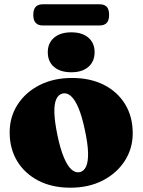

<svg xmlns="http://www.w3.org/2000/svg" viewBox="-20 -860 664 894"><path d="M315.5 -497Q400.5 -497 464 -464.8Q527.5 -432.5 562.8 -374.5Q598 -316.5 598 -239.5Q598 -168.5 561 -111Q524 -53.5 458.8 -19.8Q393.5 14 307.5 14Q222.5 14 159 -18.8Q95.5 -51.5 60.2 -109.5Q25 -167.5 25 -243.5Q25 -316 62 -373.2Q99 -430.5 164.2 -463.8Q229.5 -497 315.5 -497ZM352 -58.5Q371 -63 381 -85Q391 -107 390 -149Q389 -191 375 -255.5Q362 -317.5 345.8 -356.5Q329.5 -395.5 310.5 -412.5Q291.5 -429.5 271 -424.5Q252 -420 242 -398Q232 -376 233.2 -334.2Q234.5 -292.5 248 -227.5Q261 -166 277.5 -126.8Q294 -87.5 312.8 -70.8Q331.5 -54 352 -58.5ZM312 -523.5Q261 -523.5 231.8 -548.2Q202.5 -573 202.5 -617Q202.5 -659.5 231.8 -684.5Q261 -709.5 312 -709.5Q363 -709.5 391.8 -684.5Q420.5 -659.5 420.5 -617Q420.5 -574 391.8 -548.8Q363 -523.5 312 -523.5ZM135 -790.5Q135 -816.5 146.2 -828.2Q157.5 -840 178 -840H445Q465.5 -840 476.8 -828.5Q488 -817 488 -791Q488 -765 476.8 -753.2Q465.5 -741.5 445 -741.5H178Q157.5 -741.5 146.2 -753.5Q135 -765.5 135 -790.5Z"/></svg>

Font: Fraunces
Style: Regular
Weight: 900
Version: Version 1.000;[b76b70a41]